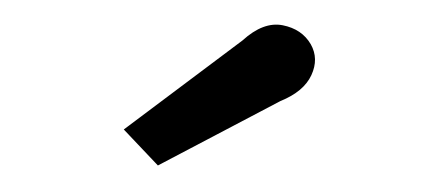

<svg xmlns="http://www.w3.org/2000/svg" viewBox="-20 -758 334 152"><path d="M105 -627 78 -655.5 172 -726Q188.5 -741 203.8 -738Q219 -735 226 -723Q232.5 -711.5 226.5 -698.5Q220.5 -685.5 202 -678Z"/></svg>

Font: Imbue 10pt
Style: Bold
Weight: 700
Designer: Tyler Finck
Foundry: Etcetera Type Company
Version: Version 1.102; ttfautohint (v1.8.3)